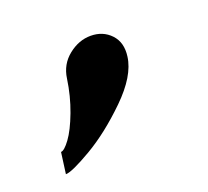

<svg xmlns="http://www.w3.org/2000/svg" viewBox="-57 -172 405 373"><g transform="rotate(-20 145.5 14.0)"><path d="M160.2 -104.5Q185.5 -104.5 201.7 -87.4Q217.8 -70.3 213.9 -42Q209 -3.9 165 39.1Q121.1 82 78.6 106.9Q36.1 131.8 23.4 131.8L29.3 87.9Q36.1 87.9 48.3 71.3Q60.5 54.7 72.3 23.4Q84 -7.8 88.9 -42Q92.8 -70.3 114.3 -87.4Q135.7 -104.5 160.2 -104.5Z"/></g></svg>

Font: okolaks
Style: BoldItalic
Weight: 600
Width: 8
Italic angle: -8°
Version: Version 000.6.0